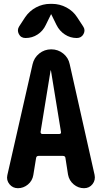

<svg xmlns="http://www.w3.org/2000/svg" viewBox="-20 -990 540 1010"><path d="M253.9 -969.7Q293.9 -969.7 329.6 -950.7Q365.2 -931.6 385.7 -899.4L417 -851.6Q430.7 -832 419.4 -811Q408.2 -790 383.8 -790Q349.6 -790 321.3 -808.6Q293 -827.1 277.3 -858.4L250 -914.1Q250 -915 249 -915Q248 -915 248 -914.1L220.7 -858.4Q206.1 -827.1 177.7 -808.6Q149.4 -790 114.3 -790Q89.8 -790 79.1 -811Q68.4 -832 81.1 -851.6L112.3 -899.4Q134.8 -932.6 169.9 -951.2Q205.1 -969.7 244.1 -969.7ZM292 -285.2Q296.9 -285.2 299.3 -288.1Q301.8 -291 300.8 -295.9L248 -619.1Q248 -620.1 247.1 -620.1Q246.1 -620.1 246.1 -619.1L193.4 -295.9Q193.4 -291 195.8 -288.1Q198.2 -285.2 202.1 -285.2ZM346.7 -652.3 477.5 -70.3Q483.4 -43 466.8 -21.5Q450.2 0 421.9 0Q391.6 0 367.7 -20Q343.8 -40 337.9 -71.3L324.2 -159.2Q323.2 -169.9 310.5 -169.9H182.6Q171.9 -169.9 169.9 -159.2L155.3 -69.3Q150.4 -39.1 127 -19.5Q103.5 0 74.2 0Q46.9 0 29.8 -21Q12.7 -42 18.6 -68.4L151.4 -652.3Q159.2 -686.5 186.5 -708.5Q213.9 -730.5 249.5 -730.5Q285.2 -730.5 312.5 -708.5Q339.8 -686.5 346.7 -652.3Z"/></svg>

Font: Rounded-X Mgen+ 1m bold
Style: Bold
Weight: 700
Designer: [Source Han Sans]
Ryoko NISHIZUKA  (kana & ideographs); Paul D. Hunt (Latin, Greek & Cyrillic); Wenlong ZHANG  (bopomofo
Version: Version 1.059.20150602